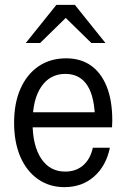

<svg xmlns="http://www.w3.org/2000/svg" viewBox="-20 -760 520 790"><path d="M245 10Q183 10 136 -23Q89 -56 63.5 -115.5Q38 -175 38 -255Q38 -336 64.5 -395.5Q91 -455 139 -487.5Q187 -520 252 -520Q312 -520 354 -490.5Q396 -461 419 -404Q442 -347 442 -264Q442 -257 441.5 -250.5Q441 -244 441 -236H90V-298H398L371 -259Q371 -359 340 -407.5Q309 -456 249 -456Q186 -456 150 -403.5Q114 -351 114 -255Q114 -161 149.5 -107.5Q185 -54 248 -54Q293 -54 322.5 -80Q352 -106 362 -152H432Q417 -78 367.5 -34Q318 10 245 10ZM86 -583 212 -740H288L414 -583H356L216 -720H285L145 -583Z"/></svg>

Font: Instrument Sans SemiCondensed
Style: Regular
Weight: 400
Width: 4
Designer: Rodrigo Fuenzalida
Foundry: fragTYPE
Version: Version 1.000;gftools[0.9.28]